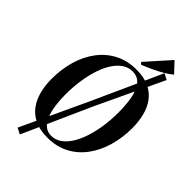

<svg xmlns="http://www.w3.org/2000/svg" viewBox="-323 -1086 1318 1318"><g transform="rotate(45 336.0 -427.0)"><path d="M302 11.5Q228 11.5 177 -13Q126 -37.5 95.2 -80.2Q64.5 -123 50.8 -178.5Q37 -234 37 -295.5Q37 -389 61 -471.5Q85 -554 132 -617Q179 -680 247.8 -716Q316.5 -752 405.5 -752Q479.5 -752 530 -727.8Q580.5 -703.5 611 -661Q641.5 -618.5 655 -563.8Q668.5 -509 668.5 -448Q668.5 -355 644.8 -271.8Q621 -188.5 574.2 -124.8Q527.5 -61 459.2 -24.8Q391 11.5 302 11.5ZM311 -16Q351 -16 384.2 -39Q417.5 -62 443.8 -103.2Q470 -144.5 488.2 -200Q506.5 -255.5 516 -321Q525.5 -386.5 525.5 -457Q525.5 -511 519.5 -559.2Q513.5 -607.5 499 -644.8Q484.5 -682 459.2 -703.2Q434 -724.5 395 -724.5Q355 -724.5 321.5 -702Q288 -679.5 261.8 -639Q235.5 -598.5 217.5 -543.5Q199.5 -488.5 189.8 -423.2Q180 -358 180 -286.5Q180 -232.5 186.8 -183.8Q193.5 -135 208.5 -97.2Q223.5 -59.5 248.8 -37.8Q274 -16 311 -16ZM109 107 337 -382.5 558 -870.5 601.5 -847.5 372.5 -361.5 153 129.5ZM403 -797.5 389.5 -811.5 542.5 -983 611.5 -909.5Q584.5 -887 549.8 -867Q515 -847 477.2 -829.5Q439.5 -812 403 -797.5Z"/></g></svg>

Font: Merriweather 144pt SemiBold
Style: Italic
Weight: 600
Italic angle: -7.8°
Version: Version 2.101